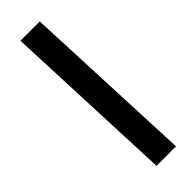

<svg xmlns="http://www.w3.org/2000/svg" viewBox="-263 -751 815 815"><g transform="rotate(-45 144.0 -344.0)"><path d="M116 48 83 -736H199L233 48Z"/></g></svg>

Font: Archivo Condensed Black
Style: Italic
Weight: 900
Width: 3
Italic angle: -10°
Designer: Hector Gatti
Foundry: Omnibus-Type
Version: Version 2.001